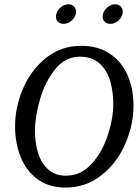

<svg xmlns="http://www.w3.org/2000/svg" viewBox="-20 -846 645 883"><path d="M280.8 16.6Q375 16.6 446.3 -39.8Q517.6 -96.2 555.7 -183.3Q593.8 -270.5 593.8 -359.9Q593.8 -439 566.2 -501.2Q538.6 -563.5 484.6 -599.4Q430.7 -635.3 354 -635.3Q261.2 -635.3 191.9 -579.8Q122.6 -524.4 85.9 -438.7Q49.3 -353 49.3 -265.6Q49.3 -188 75 -124Q100.6 -60.1 152.8 -21.7Q205.1 16.6 280.8 16.6ZM347.2 -585.4Q403.8 -585.4 438.2 -553.7Q472.7 -522 486.8 -472.9Q501 -423.8 501 -367.7Q501 -301.8 475.8 -224.4Q450.7 -147 401.4 -92.5Q352.1 -38.1 283.2 -38.1Q231.4 -38.1 199.5 -68.8Q167.5 -99.6 154.1 -146Q140.6 -192.4 140.6 -243.7Q140.6 -308.1 163.8 -388.7Q187 -469.2 233.6 -527.3Q280.3 -585.4 347.2 -585.4ZM272.5 -736.3Q286.1 -736.3 299.6 -744.1Q313 -752 321.3 -764.9Q329.6 -777.8 329.6 -792Q329.6 -806.6 320.1 -816.4Q310.5 -826.2 294.9 -826.2Q280.8 -826.2 267.3 -818.1Q253.9 -810.1 245.6 -796.9Q237.3 -783.7 237.3 -769.5Q237.3 -754.9 246.8 -745.6Q256.3 -736.3 272.5 -736.3ZM486.8 -736.3Q501 -736.3 514.4 -744.1Q527.8 -752 536.1 -764.9Q544.4 -777.8 544.4 -792Q544.4 -807.1 534.9 -816.7Q525.4 -826.2 509.3 -826.2Q495.1 -826.2 481.9 -818.1Q468.8 -810.1 460.4 -796.9Q452.1 -783.7 452.1 -769.5Q452.1 -754.9 461.7 -745.6Q471.2 -736.3 486.8 -736.3Z"/></svg>

Font: Radley
Style: Italic
Weight: 400
Italic angle: -12°
Designer: Vernon Adams
Foundry: Vernon Adams
Version: Version 1.003; ttfautohint (v1.6)